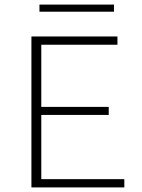

<svg xmlns="http://www.w3.org/2000/svg" viewBox="-20 -817 619 837"><path d="M522 0H117V-658H492V-622H160V-36H522ZM133 -316V-351H454V-316ZM152 -766V-797H477V-766Z"/></svg>

Font: Ysabeau ExtraLight
Style: Regular
Weight: 250
Designer: Christian Thalmann (Catharsis Fonts)
Version: Version 2.002